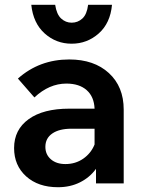

<svg xmlns="http://www.w3.org/2000/svg" viewBox="-20 -768 603 804"><path d="M223 16Q140 16 89.5 -29.5Q39 -75 39 -148Q39 -225 100 -269Q161 -313 270 -313H376Q374 -363 343 -390.5Q312 -418 258 -418Q186 -418 124 -360L55 -439Q145 -519 270 -519Q374 -519 436 -462Q498 -405 498 -309V0H382V-61Q356 -25 315 -4.5Q274 16 223 16ZM254 -81Q296 -81 328.5 -103.5Q361 -126 376 -163V-229H279Q228 -229 199 -209Q170 -189 170 -153Q170 -121 193 -101Q216 -81 254 -81ZM280 -585Q215 -585 167 -628Q119 -671 111 -748H211Q217 -708 236 -690.5Q255 -673 280 -673Q306 -673 325 -690.5Q344 -708 349 -748H449Q442 -671 393.5 -628Q345 -585 280 -585Z"/></svg>

Font: Wix Madefor Text
Style: Bold
Weight: 700
Designer: Dalton Maag Ltd
Foundry: Dalton Maag Ltd
Version: Version 3.100